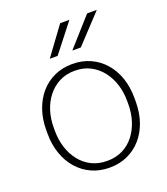

<svg xmlns="http://www.w3.org/2000/svg" viewBox="-139 -846 831 954"><g transform="rotate(-20 277.0 -369.5)"><path d="M43.9 -254.9V-273.4Q43.9 -331.5 60.8 -379.9Q77.6 -428.2 108.4 -463.6Q139.2 -499 181.9 -518.6Q224.6 -538.1 276.9 -538.1Q329.1 -538.1 372.1 -518.6Q415 -499 446 -463.6Q477.1 -428.2 493.7 -379.9Q510.3 -331.5 510.3 -273.4V-254.9Q510.3 -196.8 493.7 -148.4Q477.1 -100.1 446.3 -64.7Q415.5 -29.3 372.8 -9.8Q330.1 9.8 277.8 9.8Q225.1 9.8 182.4 -9.8Q139.6 -29.3 108.6 -64.7Q77.6 -100.1 60.8 -148.4Q43.9 -196.8 43.9 -254.9ZM83 -273.4V-254.9Q83 -209 95.9 -167.7Q108.9 -126.5 133.8 -94.5Q158.7 -62.5 194.8 -44.2Q231 -25.9 277.8 -25.9Q323.7 -25.9 359.9 -44.2Q396 -62.5 420.7 -94.5Q445.3 -126.5 458.3 -167.7Q471.2 -209 471.2 -254.9V-273.4Q471.2 -318.4 458.3 -359.4Q445.3 -400.4 420.4 -432.6Q395.5 -464.8 359.4 -483.6Q323.2 -502.4 276.9 -502.4Q230.5 -502.4 194.6 -483.6Q158.7 -464.8 133.5 -432.6Q108.4 -400.4 95.7 -359.4Q83 -318.4 83 -273.4ZM300.8 -600.6 433.1 -749H484.4L345.7 -600.6ZM181.6 -600.6 290.5 -749H339.4L223.1 -600.6Z"/></g></svg>

Font: Roboto ExtraLight
Style: Regular
Weight: 250
Designer: Christian Robertson
Foundry: Google
Version: Version 3.009; 2024